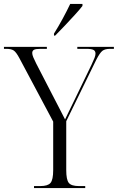

<svg xmlns="http://www.w3.org/2000/svg" viewBox="-27 -951 596 971"><path d="M145 0V-10H177Q215 -10 228.5 -26Q242 -42 242 -91V-336L71 -657Q55 -687 42.5 -695.5Q30 -704 5 -704H-7V-714H210V-704H179Q153 -704 144.5 -699Q136 -694 136 -683Q136 -674 141.5 -661Q147 -648 156 -630L236 -475Q254 -441 270.5 -408.5Q287 -376 302 -347Q311 -366 323.5 -391.5Q336 -417 351 -448L436 -624Q446 -645 451 -658Q456 -671 456 -680Q456 -693 446 -698.5Q436 -704 408 -704H364V-714H549V-704H530Q504 -704 491 -694Q478 -684 460 -649L308 -338V-91Q308 -42 321 -26Q334 -10 372 -10H404V0ZM246 -781Q268 -816 290 -856.5Q312 -897 328 -931H390V-921Q377 -904 352.5 -877Q328 -850 301 -821.5Q274 -793 252 -771H246Z"/></svg>

Font: Noto Serif Display SemiCondensed Light
Style: Regular
Weight: 300
Width: 4
Designer: Monotype Design Team
Foundry: Monotype Imaging Inc.
Version: Version 2.009